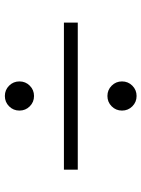

<svg xmlns="http://www.w3.org/2000/svg" viewBox="84 -757 582 790"><g transform="rotate(90 375.0 -362.0)"><path d="M435 -151Q435 -126 417.5 -108.5Q400 -91 375 -91Q350 -91 332.5 -108.5Q315 -126 315 -151Q315 -176 332.5 -193.5Q350 -211 375 -211Q400 -211 417.5 -193.5Q435 -176 435 -151ZM678 -334H73V-391H678ZM435 -573Q435 -548 417.5 -530.5Q400 -513 375 -513Q350 -513 332.5 -530.5Q315 -548 315 -573Q315 -598 332.5 -615.5Q350 -633 375 -633Q400 -633 417.5 -615.5Q435 -598 435 -573Z"/></g></svg>

Font: Kaisei Opti
Style: Bold
Weight: 700
Designer: Font-Kai, 金井和夫
Foundry: KAZUO KANAI
Version: Version 5.003